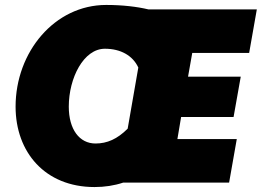

<svg xmlns="http://www.w3.org/2000/svg" viewBox="-20 -738 1058 776"><path d="M362 18C403 18 442 12 478 0H906L937 -176H697L712 -265H924L953 -428H740L757 -524H987L1018 -700H580C534 -711 475 -718 409 -718C201 -718 43 -528 43 -307C43 -123 162 18 362 18ZM258 -307C258 -423 318 -541 404 -541C468 -541 517 -513 539 -465L496 -218C454 -176 413 -158 366 -158C301 -158 258 -215 258 -307Z"/></svg>

Font: Fixel Text 20240404 Black
Style: Italic
Weight: 900
Width: 4
Italic angle: -10°
Designer: AlfaBravo + MacPaw
Foundry: Kyrylo Tkachov, Marchela Mozhyna, Serhii Makarenko, Maria Weinstein, Zakhar Kryvoshyya
Version: Version 1.211;Glyphs 3.2 (3225)